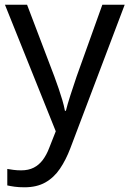

<svg xmlns="http://www.w3.org/2000/svg" viewBox="-20 -556 550 816"><path d="M1 -536H95L211 -231Q221 -204 229.5 -179Q238 -154 245 -130.5Q252 -107 256 -85H260Q266 -110 279 -150.5Q292 -191 306 -232L415 -536H510L279 74Q260 124 234.5 161.5Q209 199 172.5 219.5Q136 240 84 240Q60 240 42 237.5Q24 235 11 232V162Q22 164 37.5 166Q53 168 70 168Q101 168 123.5 156.5Q146 145 162 123.5Q178 102 189 73L217 2Z"/></svg>

Font: ukannada25
Style: Book
Weight: 400
Designer: Jelle Bosma - Monotype Design Team
Foundry: Monotype Imaging Inc.
Version: Version 2.003